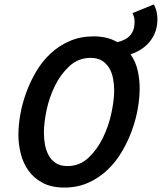

<svg xmlns="http://www.w3.org/2000/svg" viewBox="-20 -834 730 866"><path d="M495 -426Q495 -453 490 -479.5Q485 -506 473 -526.5Q461 -547 440.5 -560Q420 -573 389 -573Q334 -573 294 -536.5Q254 -500 228 -447.5Q202 -395 190 -337Q178 -279 178 -235Q178 -208 183 -181Q188 -154 200 -132.5Q212 -111 232.5 -98Q253 -85 284 -85Q339 -85 378.5 -122Q418 -159 444 -212Q470 -265 482.5 -324Q495 -383 495 -426ZM63 -226Q63 -268 71.5 -317Q80 -366 98 -415.5Q116 -465 143 -511Q170 -557 208 -592.5Q246 -628 294.5 -649Q343 -670 403 -670Q431 -670 458 -664Q485 -658 509 -644Q587 -661 587 -734Q587 -753 582 -764L578 -775L674 -814L680 -801Q690 -777 690 -747Q690 -691 658 -649.5Q626 -608 569 -589Q593 -554 601.5 -514Q610 -474 610 -436Q610 -394 601.5 -344.5Q593 -295 575 -245.5Q557 -196 529.5 -149.5Q502 -103 464 -67Q426 -31 377.5 -9.5Q329 12 270 12Q212 12 172 -9.5Q132 -31 108 -65Q84 -99 73.5 -141.5Q63 -184 63 -226Z"/></svg>

Font: Codetta
Style: Bold Italic
Weight: 700
Italic angle: -11°
Designer: Ulrich Proeller
Foundry: PROSA GmbH
Version: Version 2.00;September 29, 2018;FontCreator 11.5.0.2427 64-b